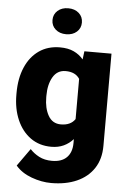

<svg xmlns="http://www.w3.org/2000/svg" viewBox="-63 -801 701 1054"><g transform="rotate(5 288.0 -274.0)"><path d="M27.3 -257.8V-268.1Q27.3 -348.6 53.5 -409.4Q79.6 -470.2 128.2 -504.2Q176.8 -538.1 243.7 -538.1Q288.6 -538.1 319.8 -523.4Q351.1 -508.8 372.6 -482.9L378.4 -528.3H527.8V-20.5Q527.8 52.7 494.1 103.8Q460.4 154.8 400.1 181.4Q339.8 208 259.3 208Q206.1 208 150.9 187.7Q95.7 167.5 63 128.9L131.8 32.2Q151.9 54.7 182.1 70.6Q212.4 86.4 253.4 86.4Q306.6 86.4 334.7 58.1Q362.8 29.8 362.8 -21.5V-43Q340.8 -18.1 311 -4.2Q281.2 9.8 242.7 9.8Q176.3 9.8 127.9 -25.1Q79.6 -60.1 53.5 -120.6Q27.3 -181.2 27.3 -257.8ZM191.9 -268.1V-257.8Q191.9 -198.7 214.8 -158Q237.8 -117.2 284.7 -117.2Q338.4 -117.2 362.8 -153.3V-375Q339.4 -411.1 285.6 -411.1Q239.7 -411.1 215.8 -370.4Q191.9 -329.6 191.9 -268.1ZM189 -684.1Q189 -715.8 211.7 -735.8Q234.4 -755.9 270 -755.9Q306.2 -755.9 328.6 -735.8Q351.1 -715.8 351.1 -684.1Q351.1 -652.8 328.6 -632.8Q306.2 -612.8 270 -612.8Q234.4 -612.8 211.7 -632.8Q189 -652.8 189 -684.1Z"/></g></svg>

Font: Vazirmatn RD UI FD Black
Style: Regular
Weight: 900
Designer: Saber Rastikerdar
Foundry: Saber Rastikerdar
Version: Version 33.003